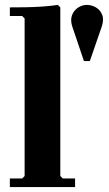

<svg xmlns="http://www.w3.org/2000/svg" viewBox="-20 -760 443 780"><path d="M20 0V-35H70L80 -45V-685L70 -695H20V-730Q46 -730 82 -730.5Q118 -731 153.5 -733.5Q189 -736 215 -740L225 -730V-45L235 -35H285V0ZM333 -740Q352 -740 369.5 -730Q387 -720 395 -700Q403 -680 393 -651L345 -512H321L274 -651Q265 -678 272.5 -698Q280 -718 297 -729Q314 -740 333 -740Z"/></svg>

Font: Brygada 1918
Style: Regular
Weight: 400
Designer: Mateusz Machalski | Borys Kosmynka | Przemek Hoffer
Foundry: NIEPODLEGLA 2018
Version: Version 3.006